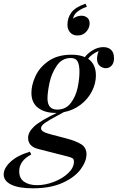

<svg xmlns="http://www.w3.org/2000/svg" viewBox="-116 -824 637 1039"><path d="M501 -509Q501 -483 488 -469Q475 -455 457 -455Q438 -455 423.5 -468Q409 -481 409 -506Q409 -524 418 -548Q379 -531 361 -506Q403 -477 403 -416Q403 -372 381.5 -330Q360 -288 320.5 -257.5Q281 -227 229 -217L196 -199Q149 -174 127.5 -159Q106 -144 106 -130Q106 -119 120 -111Q134 -103 166 -95L239 -76Q296 -61 324 -43Q352 -25 352 11Q352 49 320.5 92Q289 135 223.5 165Q158 195 62 195Q-15 195 -55.5 175Q-96 155 -96 120Q-96 86 -59 51.5Q-22 17 46 -3L53 12Q-12 46 -12 103Q-12 141 14.5 159.5Q41 178 85 178Q129 178 176 160Q223 142 253.5 112.5Q284 83 284 51Q284 37 276 32Q268 27 243 21L90 -18Q36 -32 36 -78Q36 -109 68.5 -139.5Q101 -170 191 -213H184Q126 -213 90 -240.5Q54 -268 54 -322Q54 -364 76 -412Q98 -460 147 -494Q196 -528 271 -528Q314 -528 343 -515Q362 -539 389 -554Q416 -569 443 -569Q470 -569 485.5 -554Q501 -539 501 -509ZM314 -436Q314 -473 304 -491.5Q294 -510 267 -510Q219 -510 190.5 -467.5Q162 -425 151.5 -374Q141 -323 141 -291Q141 -231 194 -231Q240 -231 267 -266.5Q294 -302 304 -349Q314 -396 314 -436ZM249 -690Q249 -727 270 -756Q291 -785 347 -804L354 -787Q327 -779 304.5 -762Q282 -745 280 -723Q288 -730 300 -734.5Q312 -739 324 -739Q344 -739 356.5 -728Q369 -717 369 -697Q369 -673 351 -652.5Q333 -632 304 -632Q278 -632 263.5 -648.5Q249 -665 249 -690Z"/></svg>

Font: Playfair Display
Style: Italic
Weight: 400
Italic angle: -14°
Designer: Claus Eggers Sørensen
Foundry: Claus Eggers Sørensen
Version: Version 1.200; ttfautohint (v1.6)